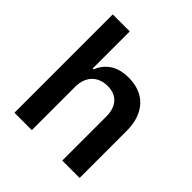

<svg xmlns="http://www.w3.org/2000/svg" viewBox="-196 -866 1004 1004"><g transform="rotate(45 306.5 -363.5)"><path d="M548.3 0H419.7V-327.4Q419.7 -353.3 413 -374.6Q406.2 -396 392.9 -411.4Q379.6 -426.8 359.6 -435.4Q339.5 -443.9 312.5 -443.9Q287.6 -443.9 266.2 -436.3Q244.7 -428.6 228.7 -413.2Q212.7 -397.7 203.7 -374.3Q194.6 -350.9 194.6 -319.6V0H66.1V-727.3H191.8V-452.8H198.2Q216.3 -499.3 256.2 -525.9Q296.2 -552.6 360.4 -552.6Q401.3 -552.6 435.9 -539.8Q470.5 -527 495.4 -501.4Q520.2 -475.9 534.3 -437.3Q548.3 -398.8 548.3 -347.3Z"/></g></svg>

Font: Linik Sans SemiBold
Style: Regular
Weight: 600
Designer: Fonts by Rasmus Andersson / Changes by Cristiano Sobral with parts from Marc Monis
Foundry: rsms
Version: Version 3.020; ttfautohint (v1.6)